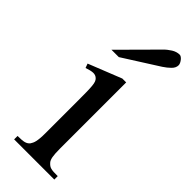

<svg xmlns="http://www.w3.org/2000/svg" viewBox="-227 -710 739 739"><g transform="rotate(45 142.0 -340.5)"><path d="M37.6 0V-18.6Q62 -18.6 74 -21.7Q85.9 -24.9 92.8 -33.7Q95.7 -38.1 98.1 -43.2Q100.6 -48.3 102.3 -55.9Q104 -63.5 105 -74.5Q106 -85.4 106 -101.1V-273.4Q106 -303.2 105.7 -323.5Q105.5 -343.8 104.2 -356.9Q103 -370.1 100.3 -377.2Q97.7 -384.3 92.8 -388.7Q84 -397 71.3 -396.5Q58.6 -396 37.6 -388.7L31.2 -406.2L166.5 -460H187.5V-101.1Q187.5 -71.3 190.2 -56.4Q192.9 -41.5 199.2 -34.7Q204.1 -29.3 208.5 -26.1Q212.9 -22.9 219 -21.2Q225.1 -19.5 233.9 -19Q242.7 -18.6 256.3 -18.6V0ZM283.7 -649.4Q283.7 -635.3 271.2 -623Q258.8 -610.8 243.2 -600.6L98.6 -508.8H58.6L197.3 -648.4Q210 -661.6 225.8 -671.4Q241.7 -681.2 257.8 -681.2Q261.7 -681.2 266.1 -678.2Q270.5 -675.3 274.4 -670.4Q278.3 -665.5 281 -659.9Q283.7 -654.3 283.7 -649.4Z"/></g></svg>

Font: Doulos SIL Viet
Style: Regular
Weight: 400
Designer: Walt Agee, Victor Gaultney, Peter Martin, Debbi Hosken, Becca Hirsbrunner
Foundry: SIL International
Version: Version 5.000